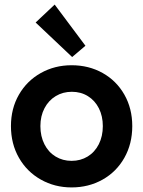

<svg xmlns="http://www.w3.org/2000/svg" viewBox="-20 -819 632 847"><path d="M28.3 -262.7Q28.3 -340.3 63.5 -401.4Q98.6 -462.4 159.9 -496.8Q221.2 -531.2 295.9 -531.2Q371.6 -531.2 432.6 -497.1Q493.7 -462.9 528.6 -401.6Q563.5 -340.3 563.5 -262.7Q563.5 -184.6 528.6 -122.8Q493.7 -61 432.4 -26.6Q371.1 7.8 295.9 7.8Q221.2 7.8 159.9 -26.9Q98.6 -61.5 63.5 -123Q28.3 -184.6 28.3 -262.7ZM433.6 -262.7Q433.6 -306.6 416.3 -341.1Q398.9 -375.5 367.9 -394.8Q336.9 -414.1 296.9 -414.1Q257.3 -414.1 225.8 -395Q194.3 -376 176.3 -341.6Q158.2 -307.1 158.2 -262.7Q158.2 -217.8 176 -182.6Q193.8 -147.5 225.3 -128.4Q256.8 -109.4 295.9 -109.4Q335 -109.4 366.5 -128.4Q397.9 -147.5 415.8 -182.6Q433.6 -217.8 433.6 -262.7ZM137.2 -719.7 221.2 -798.8 356.9 -617.2 298.3 -567.4Z"/></svg>

Font: Reddit Sans Fudge
Style: Bold
Weight: 700
Designer: Stephen Hutchings
Foundry: Reddit
Version: Version 1.013